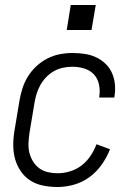

<svg xmlns="http://www.w3.org/2000/svg" viewBox="-20 -740 540 768"><path d="M211 8Q181 8 153 2.5Q125 -3 102 -17.5Q79 -32 63.5 -54.5Q48 -77 40.5 -103.5Q33 -130 33 -159Q33 -188 38 -218L58 -338Q62 -362 70 -387Q78 -412 92 -434.5Q106 -457 126 -475.5Q146 -494 169.5 -506Q193 -518 218.5 -523Q244 -528 269 -528Q294 -528 318 -524.5Q342 -521 363 -511.5Q384 -502 401 -486Q418 -470 427.5 -449Q437 -428 439.5 -404Q442 -380 438 -355Q438 -354 437.5 -352.5Q437 -351 437 -350H377Q377 -351 377 -352Q377 -353 377 -353Q381 -378 376 -402Q371 -426 355.5 -442.5Q340 -459 317 -466Q294 -473 269 -473Q251 -473 232 -469Q213 -465 196 -455.5Q179 -446 165 -431.5Q151 -417 141.5 -400Q132 -383 126.5 -365Q121 -347 118 -329L98 -209Q95 -188 94 -168Q93 -148 97.5 -129.5Q102 -111 112 -94.5Q122 -78 137 -67Q152 -56 171 -51.5Q190 -47 211 -47Q235 -47 260 -54.5Q285 -62 306 -78Q327 -94 342 -116.5Q357 -139 366 -163L420 -143Q408 -112 387.5 -82.5Q367 -53 338.5 -32Q310 -11 276.5 -1.5Q243 8 211 8ZM346 -620H247L263 -720H363Z"/></svg>

Font: Iosevka SS04 Light
Style: Italic
Weight: 300
Italic angle: -9°
Monospace: yes
Designer: Belleve Invis
Foundry: Belleve Invis
Version: Version 19.0.0; ttfautohint (v1.8.4)